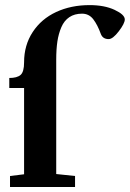

<svg xmlns="http://www.w3.org/2000/svg" viewBox="-20 -747 519 767"><path d="M20 0V-43.9L76.2 -50.8V-395.5H17.1V-435.5Q47.9 -435.5 62 -447.5Q76.2 -459.5 76.2 -498Q76.2 -566.4 110.6 -618.9Q145 -671.4 204.3 -699Q263.7 -726.6 337.9 -726.6Q397.5 -726.6 438 -707.5Q478.5 -688.5 478.5 -669.4Q478.5 -653.3 454.6 -622.1Q430.7 -590.8 414.1 -590.8Q390.6 -590.8 382.8 -611.3Q369.6 -647.9 352.5 -670.2Q335.4 -692.4 307.6 -692.4Q277.8 -692.4 257.1 -678.5Q236.3 -664.6 225.1 -638.4Q213.9 -612.3 209.2 -581.1Q204.6 -549.8 204.6 -508.8V-51.8L279.8 -43.9V0Z"/></svg>

Font: Elstob 6pt
Style: Bold
Weight: 700
Designer: Peter S. Baker
Version: Version 1.015